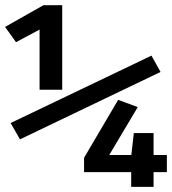

<svg xmlns="http://www.w3.org/2000/svg" viewBox="-27 -728 670 748"><path d="M127.2 -378.5V-612.8L35.4 -563.6L-7.2 -623.1L142.1 -707.7H215.4V-378.5ZM50.8 -185.1 14.4 -248.7 563.1 -511.3 598.5 -447.7ZM571.3 -57.4V0H484.1V-57.4H300.5V-113.3L433.3 -339L509.7 -310.8L398.5 -124.1H484.6L494.4 -209.7H571.3V-124.1H623.1V-57.4Z"/></svg>

Font: Fira Code Medium
Style: Regular
Weight: 500
Designer: Carrois Corporate, Edenspiekermann AG, Nikita Prokopov
Foundry: Carrois Corporate, Edenspiekermann AG, Nikita Prokopov
Version: Version 6.002